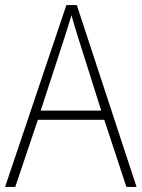

<svg xmlns="http://www.w3.org/2000/svg" viewBox="-20 -735 557 755"><path d="M477 0H517L282 -715H241L0 0H40L129 -264H390ZM288 -585 378 -300H140L233 -585C242 -614 252 -644 261 -675C270 -642 280 -611 288 -585Z"/></svg>

Font: Noto Sans Myanmar UI SemiCondensed ExtraLight
Style: Regular
Weight: 200
Width: 4
Designer: Monotype Design Team
Foundry: Monotype Imaging Inc.
Version: Version 2.103